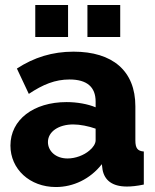

<svg xmlns="http://www.w3.org/2000/svg" viewBox="-20 -743 626 773"><path d="M122 -594H254V-723H122ZM332 -594H464V-723H332ZM22 -157C22 -62 100 10 205 10C275 10 343 -22 390 -82L393 -59C401 -18 431 8 491 8C508 8 531 6 559 0V-133C534 -135 525 -146 525 -178V-315C525 -458 433 -535 276 -535C191 -535 117 -512 48 -467L96 -365C153 -403 202 -423 260 -423C331 -423 365 -392 365 -334V-311C334 -324 291 -332 248 -332C115 -332 22 -261 22 -157ZM340 -137C318 -118 284 -105 252 -105C203 -105 173 -136 173 -171C173 -213 216 -242 275 -242C302 -242 337 -235 365 -225V-178C365 -165 355 -149 340 -137Z"/></svg>

Font: FIGSv2-sans-serif ExtraBold
Style: Regular
Weight: 800
Designer: Matt McInerney, Pablo Impallari, Rodrigo Fuenzalida,Mirko Velimirovic
Foundry: Matt McInerney, Pablo Impallari, Rodrigo Fuenzalida
Version: Version 4.021;hotconv 1.0.109;makeotfexe 2.5.65596